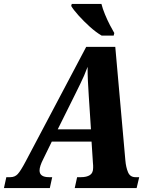

<svg xmlns="http://www.w3.org/2000/svg" viewBox="-59 -951 756 971"><path d="M-39 0 -27 -55H-7Q16 -55 30.5 -70.5Q45 -86 70 -133L377 -714H524L575 -140Q578 -105 588.5 -80Q599 -55 626 -55H645L632 0H319L331 -55H351Q379 -55 395.5 -65.5Q412 -76 412 -102Q412 -108 412 -114.5Q412 -121 411 -127L404 -235H203L160 -147Q141 -110 141 -89Q141 -55 189 -55H205L193 0ZM321 -474 233 -297H401L390 -465Q387 -509 385.5 -543Q384 -577 384 -613Q375 -589 366.5 -569Q358 -549 347 -527Q336 -505 321 -474ZM455 -771Q426 -788 395 -816Q364 -844 338 -873Q312 -902 301 -921L304 -931H454Q460 -907 472 -878Q484 -849 497 -824Q510 -799 519 -784L516 -771Z"/></svg>

Font: Noto Serif Condensed ExtraBold
Style: Italic
Weight: 800
Width: 3
Italic angle: -12°
Designer: Monotype Design Team
Foundry: Monotype Imaging Inc.
Version: Version 2.014; ttfautohint (v1.8.4.7-5d5b)